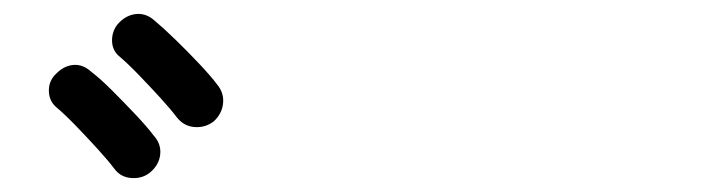

<svg xmlns="http://www.w3.org/2000/svg" viewBox="-20 -860 1040 275"><path d="M286 -686Q274 -677 259 -678Q244 -679 234 -691Q225 -703 209.5 -720Q194 -737 178 -753.5Q162 -770 150 -780Q140 -789 140.5 -803.5Q141 -818 151 -828Q162 -839 176 -840Q190 -841 202 -830Q214 -820 231.5 -803Q249 -786 265.5 -768.5Q282 -751 291 -739Q301 -727 299.5 -712Q298 -697 286 -686ZM195 -613Q184 -604 168.5 -605Q153 -606 144 -618Q135 -630 119.5 -647Q104 -664 88 -680.5Q72 -697 60 -707Q50 -716 50 -730.5Q50 -745 61 -755Q72 -766 85.5 -767Q99 -768 111 -757Q124 -747 141 -730Q158 -713 174.5 -695.5Q191 -678 200 -666Q211 -654 209.5 -639Q208 -624 195 -613Z"/></svg>

Font: Zen Maru Gothic
Style: Bold
Weight: 700
Designer: Yoshimichi Ohira
Foundry: Positype
Version: Version 1.001